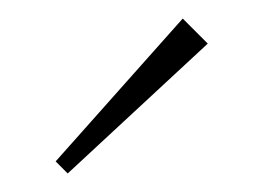

<svg xmlns="http://www.w3.org/2000/svg" viewBox="-20 -724 284 207"><path d="M53 -537 40 -550 177 -704 204 -677Z"/></svg>

Font: Outfit Thin
Style: Regular
Weight: 100
Designer: Rodrigo Fuenzalida
Foundry: fragTYPE
Version: Version 1.100;gftools[0.9.27]